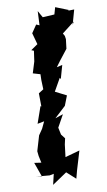

<svg xmlns="http://www.w3.org/2000/svg" viewBox="-110 -892 638 1140"><g transform="rotate(-10 209.0 -321.5)"><path d="M393 -718 418 -807 379 -806 387 -809 309 -840 297 -798 226 -794 203 -835 199 -750 180 -758 148 -711 167 -642 125 -613 140 -607 131 -544 110 -476 154 -463 153 -428 155 -372 125 -353 126 -274 121 -276 86 -176 127 -184 107 -142 83 -107 56 -16 59 13 68 55 26 49 57 136 22 131 104 138 129 133 114 197 203 137 256 185 269 136 303 23 170 60 214 55 224 -27 232 -63 212 -89 203 -132 244 -206 196 -190 264 -253 287 -312 220 -346 263 -422 268 -414 291 -495 257 -487 282 -521 332 -585 339 -642 336 -662 327 -678 403 -737Z"/></g></svg>

Font: Asimov Aggro
Style: It
Weight: 500
Designer: Google
Version: Version 2.000980; 2014